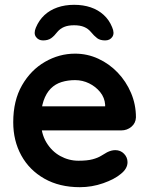

<svg xmlns="http://www.w3.org/2000/svg" viewBox="-20 -768 620 798"><path d="M312 10Q227 10 164.5 -25.5Q102 -61 68.5 -122Q35 -183 35 -260Q35 -350 71.5 -413.5Q108 -477 167 -511Q226 -545 292 -545Q343 -545 388.5 -524Q434 -503 469 -466.5Q504 -430 524.5 -382Q545 -334 545 -280Q544 -256 526 -241Q508 -226 484 -226H102L72 -326H439L417 -306V-333Q415 -362 396.5 -385Q378 -408 350.5 -421.5Q323 -435 292 -435Q262 -435 236 -427Q210 -419 191 -400Q172 -381 161 -349Q150 -317 150 -268Q150 -214 172.5 -176.5Q195 -139 230.5 -119.5Q266 -100 306 -100Q343 -100 365 -106Q387 -112 400.5 -120.5Q414 -129 425 -135Q443 -144 459 -144Q481 -144 495.5 -129Q510 -114 510 -94Q510 -67 482 -45Q456 -23 409 -6.5Q362 10 312 10ZM288 -748Q326 -748 357 -737.5Q388 -727 411 -706Q434 -685 446 -655Q457 -630 447 -615Q437 -600 417 -600Q396 -600 383.5 -609.5Q371 -619 357 -636Q346 -649 329.5 -656Q313 -663 288 -663Q263 -663 246.5 -656Q230 -649 219 -636Q206 -619 193 -609.5Q180 -600 159 -600Q140 -600 129.5 -614.5Q119 -629 129 -653Q142 -684 164.5 -705Q187 -726 218.5 -737Q250 -748 288 -748Z"/></svg>

Font: Quicksand Variable Light
Style: Regular
Weight: 300
Designer: Andrew Paglinawan
Foundry: Andrew Paglinawan
Version: Version 3.004